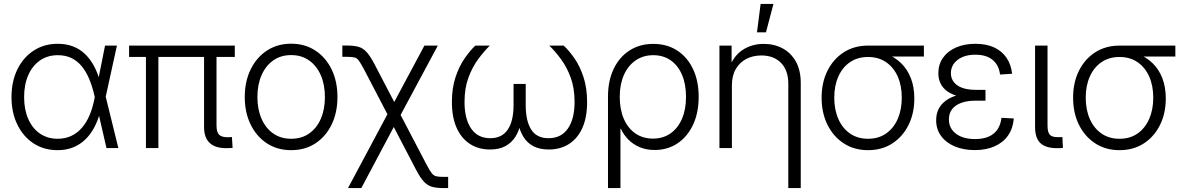

<svg xmlns="http://www.w3.org/2000/svg" viewBox="-20 -755 6034 979"><path d="M273.9 10.7Q204.1 10.7 151.1 -23.9Q98.1 -58.6 68.4 -119.9Q38.6 -181.2 38.6 -260.3Q38.6 -339.8 68.6 -401.1Q98.6 -462.4 151.9 -497.1Q205.1 -531.7 274.4 -531.7Q317.9 -531.7 352.5 -518.3Q387.2 -504.9 413.3 -479.7Q439.5 -454.6 458.3 -420.2Q477.1 -385.7 488.8 -343.3H510.7L518.6 -263.7L583.5 0H522.9L460.4 -272Q449.7 -317.9 433.6 -355.2Q417.5 -392.6 395.3 -418.9Q373 -445.3 343.3 -459.5Q313.5 -473.6 274.9 -473.6Q223.1 -473.6 184.3 -447Q145.5 -420.4 124.3 -372.3Q103 -324.2 103 -260.3Q103 -196.3 124 -148.4Q145 -100.6 183.6 -74Q222.2 -47.4 274.4 -47.4Q312.5 -47.4 343 -61.8Q373.5 -76.2 397 -102.8Q420.4 -129.4 436.3 -166.5Q452.1 -203.6 460.9 -248.5L515.6 -522.5H576.2L518.6 -259.8L510.7 -177.7H489.3Q477.5 -136.2 458.7 -101.8Q439.9 -67.4 413.3 -42.2Q386.7 -17.1 352.1 -3.2Q317.4 10.7 273.9 10.7Z M1137.2 0.5Q1079.1 1.5 1049.8 -25.6Q1020.5 -52.7 1020.5 -106.9V-504.4H1084V-114.7Q1084 -81.1 1097.4 -67.9Q1110.8 -54.7 1143.1 -55.2Q1149.4 -55.7 1153.6 -55.7Q1157.7 -55.7 1162.6 -56.2L1166 -1Q1159.2 -0.5 1152.3 0Q1145.5 0.5 1137.2 0.5ZM724.1 0V-504.4H787.6V0ZM638.2 -464.8V-522.5H1177.2V-464.8Z M1464.8 10.7Q1394.5 10.7 1341.3 -23.9Q1288.1 -58.6 1258.1 -119.9Q1228 -181.2 1228 -260.3Q1228 -339.8 1258.1 -401.1Q1288.1 -462.4 1341.3 -497.3Q1394.5 -532.2 1464.8 -532.2Q1534.7 -532.2 1587.9 -497.3Q1641.1 -462.4 1670.9 -401.1Q1700.7 -339.8 1700.7 -260.3Q1700.7 -181.2 1670.9 -119.9Q1641.1 -58.6 1588.1 -23.9Q1535.2 10.7 1464.8 10.7ZM1464.8 -47.4Q1518.1 -47.4 1556.6 -74.5Q1595.2 -101.6 1616 -149.7Q1636.7 -197.8 1636.7 -260.3Q1636.7 -322.8 1616 -370.8Q1595.2 -418.9 1556.6 -446.5Q1518.1 -474.1 1464.8 -474.1Q1411.6 -474.1 1373 -446.8Q1334.5 -419.4 1313.5 -371.1Q1292.5 -322.8 1292.5 -260.3Q1292.5 -197.8 1313.5 -149.7Q1334.5 -101.6 1373 -74.5Q1411.6 -47.4 1464.8 -47.4Z M1754.4 204.1 1973.6 -206.5H2002.9L2154.3 83Q2170.4 113.8 2180.7 127.2Q2190.9 140.6 2204.3 143.8Q2217.8 147 2244.1 147H2265.1V204.1H2244.1Q2208 204.1 2184.6 198Q2161.1 191.9 2142.1 171.9Q2123 151.9 2101.1 109.9L1987.8 -107.4L1822.3 204.1ZM1975.1 -134.8 1836.4 -400.9Q1819.8 -432.1 1809.8 -445.8Q1799.8 -459.5 1786.6 -462.4Q1773.4 -465.3 1746.6 -465.3H1725.6V-522.9H1746.6Q1782.7 -522.9 1806.2 -516.8Q1829.6 -510.7 1848.6 -490.2Q1867.7 -469.7 1889.6 -427.7L1990.2 -234.9L2144 -522.5H2212.4L2004.4 -134.8Z M2478.5 7.3Q2419.9 7.3 2376.2 -21Q2332.5 -49.3 2308.3 -103.3Q2284.2 -157.2 2284.2 -234.4Q2284.2 -306.2 2302.7 -361.6Q2321.3 -417 2349.1 -457.3Q2377 -497.6 2403.8 -522.5H2477.5Q2447.3 -492.7 2417.7 -452.6Q2388.2 -412.6 2368.4 -358.9Q2348.6 -305.2 2348.6 -234.9Q2348.6 -148.9 2382.3 -99.6Q2416 -50.3 2479.5 -50.3Q2539.6 -50.3 2569.1 -94.2Q2598.6 -138.2 2598.6 -218.8V-327.1H2660.6V-218.8Q2660.6 -138.2 2688.7 -94.2Q2716.8 -50.3 2776.9 -50.3Q2841.3 -50.3 2875.5 -99.4Q2909.7 -148.4 2909.7 -234.9Q2909.7 -306.2 2889.9 -359.6Q2870.1 -413.1 2840.6 -453.1Q2811 -493.2 2780.8 -522.5H2854Q2881.3 -497.6 2909.2 -457.5Q2937 -417.5 2955.3 -361.8Q2973.6 -306.2 2973.6 -234.4Q2973.6 -156.7 2949.5 -102.8Q2925.3 -48.8 2881.3 -20.8Q2837.4 7.3 2778.3 7.3Q2731 7.3 2699 -10Q2667 -27.3 2648.7 -57.6Q2630.4 -87.9 2622.1 -126H2634.3Q2627 -87.4 2607.7 -57.1Q2588.4 -26.9 2556.6 -9.8Q2524.9 7.3 2478.5 7.3Z M3080.1 204.1V-261.7Q3080.1 -343.3 3109.1 -403.8Q3138.2 -464.4 3190.2 -497.8Q3242.2 -531.2 3311 -531.2Q3380.4 -531.2 3432.4 -497.8Q3484.4 -464.4 3513.4 -403.6Q3542.5 -342.8 3542.5 -261.2Q3542.5 -180.2 3513.9 -119.1Q3485.4 -58.1 3434.8 -24.2Q3384.3 9.8 3317.9 9.8Q3275.9 9.8 3242.2 -4.4Q3208.5 -18.6 3184.3 -43Q3160.2 -67.4 3145.5 -98.6H3143.6V204.1ZM3309.6 -48.3Q3360.8 -48.3 3398.7 -74.7Q3436.5 -101.1 3457.3 -148.9Q3478 -196.8 3478 -261.2Q3478 -325.2 3457.8 -373Q3437.5 -420.9 3399.9 -447.3Q3362.3 -473.6 3311 -473.6Q3259.3 -473.6 3220.7 -446.8Q3182.1 -419.9 3161.1 -372.3Q3140.1 -324.7 3140.1 -261.2Q3140.1 -196.8 3160.9 -148.9Q3181.6 -101.1 3219.7 -74.7Q3257.8 -48.3 3309.6 -48.3Z M3711.9 -319.3V0H3648.4V-522.5H3710.4V-398.9H3694.8Q3717.3 -467.3 3764.9 -499.3Q3812.5 -531.2 3874 -531.2Q3928.2 -531.2 3970.9 -508.1Q4013.7 -484.9 4038.3 -440.7Q4063 -396.5 4063 -331.5V204.1H3999.5V-327.6Q3999.5 -396.5 3962.4 -434.3Q3925.3 -472.2 3862.3 -472.2Q3819.8 -472.2 3785.9 -454.8Q3752 -437.5 3731.9 -403.3Q3711.9 -369.1 3711.9 -319.3ZM3839.8 -590.3 3858.4 -734.9H3923.8L3885.7 -590.3Z M4406.2 10.7Q4335.9 10.7 4282.7 -23.7Q4229.5 -58.1 4199.5 -118.4Q4169.4 -178.7 4169.4 -256.8Q4169.4 -335 4199.5 -394.8Q4229.5 -454.6 4282.7 -488.5Q4335.9 -522.5 4406.2 -522.5H4690.9V-466.8H4488.3L4406.2 -464.4Q4353 -464.4 4314.5 -438.2Q4275.9 -412.1 4254.9 -365.2Q4233.9 -318.4 4233.9 -256.8Q4233.9 -195.3 4254.9 -147.9Q4275.9 -100.6 4314.5 -74Q4353 -47.4 4406.2 -47.4Q4459.5 -47.4 4498 -74.2Q4536.6 -101.1 4557.4 -148.4Q4578.1 -195.8 4578.1 -256.8Q4578.1 -318.4 4557.4 -365Q4536.6 -411.6 4498 -438Q4459.5 -464.4 4406.2 -464.4V-496.6Q4456.5 -496.6 4499.3 -480.5Q4542 -464.4 4574.2 -433.3Q4606.4 -402.3 4624.3 -356.9Q4642.1 -311.5 4642.1 -252.9Q4642.1 -176.8 4612.3 -117.2Q4582.5 -57.6 4529.5 -23.4Q4476.6 10.7 4406.2 10.7Z M4950.7 10.3Q4893.1 10.3 4848.6 -8.3Q4804.2 -26.9 4778.8 -61.3Q4753.4 -95.7 4753.4 -142.1Q4753.4 -175.3 4766.8 -200.9Q4780.3 -226.6 4806.2 -244.4Q4832 -262.2 4869.4 -271.5Q4906.7 -280.8 4955.1 -280.8H5004.9V-241.7H4953.6Q4913.6 -241.7 4882.8 -231Q4852.1 -220.2 4835.2 -199Q4818.4 -177.7 4818.4 -146Q4818.4 -100.6 4854.5 -73.2Q4890.6 -45.9 4952.1 -45.9Q4993.7 -45.9 5022.2 -58.8Q5050.8 -71.8 5066.7 -95.9Q5082.5 -120.1 5086.4 -154.3L5149.4 -150.9Q5145 -99.1 5119.4 -63.2Q5093.8 -27.3 5050.5 -8.5Q5007.3 10.3 4950.7 10.3ZM4958 -253.9Q4910.2 -253.9 4873.8 -262.5Q4837.4 -271 4813.2 -287.4Q4789.1 -303.7 4776.9 -327.4Q4764.6 -351.1 4764.6 -381.8Q4764.6 -426.8 4788.3 -460.4Q4812 -494.1 4854.7 -512.9Q4897.5 -531.7 4953.6 -531.7Q5009.3 -531.7 5049.1 -513.2Q5088.9 -494.6 5112.3 -460.2Q5135.7 -425.8 5140.6 -378.9L5079.1 -375Q5073.7 -422.4 5041.7 -449.2Q5009.8 -476.1 4953.6 -476.1Q4897 -476.1 4862.8 -449.7Q4828.6 -423.3 4828.6 -381.8Q4828.6 -343.8 4860.8 -320.3Q4893.1 -296.9 4957.5 -296.9H5004.9V-253.9Z M5375 0.5Q5314 1.5 5285.9 -24.4Q5257.8 -50.3 5257.8 -106.9V-522.5H5321.3V-114.7Q5321.3 -79.6 5333.7 -67.1Q5346.2 -54.7 5378.4 -55.7Q5383.3 -55.7 5388.2 -55.7Q5393.1 -55.7 5397 -56.2L5399.9 -1Q5394.5 0 5387.9 0.2Q5381.3 0.5 5375 0.5Z M5688.5 10.7Q5618.2 10.7 5564.9 -23.7Q5511.7 -58.1 5481.7 -118.4Q5451.7 -178.7 5451.7 -256.8Q5451.7 -335 5481.7 -394.8Q5511.7 -454.6 5564.9 -488.5Q5618.2 -522.5 5688.5 -522.5H5973.1V-466.8H5770.5L5688.5 -464.4Q5635.3 -464.4 5596.7 -438.2Q5558.1 -412.1 5537.1 -365.2Q5516.1 -318.4 5516.1 -256.8Q5516.1 -195.3 5537.1 -147.9Q5558.1 -100.6 5596.7 -74Q5635.3 -47.4 5688.5 -47.4Q5741.7 -47.4 5780.3 -74.2Q5818.8 -101.1 5839.6 -148.4Q5860.4 -195.8 5860.4 -256.8Q5860.4 -318.4 5839.6 -365Q5818.8 -411.6 5780.3 -438Q5741.7 -464.4 5688.5 -464.4V-496.6Q5738.8 -496.6 5781.5 -480.5Q5824.2 -464.4 5856.4 -433.3Q5888.7 -402.3 5906.5 -356.9Q5924.3 -311.5 5924.3 -252.9Q5924.3 -176.8 5894.5 -117.2Q5864.7 -57.6 5811.8 -23.4Q5758.8 10.7 5688.5 10.7Z"/></svg>

Font: Inter 28pt Light
Style: Regular
Weight: 300
Designer: Rasmus Andersson
Foundry: rsms
Version: Version 4.001;git-66647c0bb